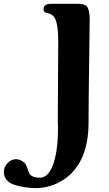

<svg xmlns="http://www.w3.org/2000/svg" viewBox="-185 -641 573 1006"><path d="M285 -545C284 -577 279 -598 269 -609C261 -617 245 -621 221 -621H84C57 -621 43 -612 43 -594C43 -581 50 -574 65 -572C82 -569 95 -560 103 -545C114 -523 120 -485 120 -432C120 -396 120 -338 119 -258C119 -191 119 -128 118 -67C118 -8 118 15 118 0C118 -7 118 -6 118 1C119 8 119 18 119 30C119 91 114 144 103 189C86 257 59 291 22 290C1 290 -15 285 -25 276C-31 270 -36 260 -40 245C-45 230 -49 221 -53 216C-68 201 -84 193 -101 193C-134 193 -165 225 -165 261C-165 280 -157 297 -141 311C-128 323 -101 332 -61 339C-28 344 0 346 22 344C75 339 122 321 163 290C240 231 279 134 279 0C279 -63 280 -167 282 -312C284 -447 285 -525 285 -545Z"/></svg>

Font: GFS Jackson
Style: Regular
Weight: 400
Designer: George Matthiopoulos
Foundry: George Matthiopoulos
Version: Version 1.0